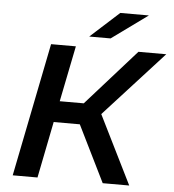

<svg xmlns="http://www.w3.org/2000/svg" viewBox="-59 -948 907 1003"><g transform="rotate(5 394.5 -447.0)"><path d="M45 0 185 -700H315L256 -407H382L643 -700H789L478 -359L656 0H517L371 -296H234L175 0ZM380 -757 531 -894H681L492 -757Z"/></g></svg>

Font: Montserrat SemiBold
Style: Italic
Weight: 600
Italic angle: -11.3°
Designer: Julieta Ulanovsky
Foundry: Julieta Ulanovsky
Version: Version 9.000; ttfautohint (v1.8.4.7-5d5b)